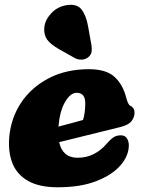

<svg xmlns="http://www.w3.org/2000/svg" viewBox="-20 -778 602 813"><path d="M525.5 -163Q525.5 -119 490.5 -78.2Q455.5 -37.5 388.2 -11.2Q321 15 224.5 15Q146.5 15 99.2 -11.8Q52 -38.5 33 -86Q14 -133.5 19 -195.5Q26 -278.5 69.8 -343.8Q113.5 -409 187 -447Q260.5 -485 356.5 -485Q430 -485 465.5 -452Q501 -419 514.5 -364Q517.5 -353 521.5 -343.5Q525.5 -334 530.5 -331Q539 -327.5 544.2 -320.2Q549.5 -313 549.5 -300Q549.5 -281.5 536.8 -265Q524 -248.5 489.5 -240Q457 -232 412.5 -221Q368 -210 320 -198.2Q272 -186.5 230.5 -176Q245 -110 308.5 -110Q345.5 -110 376 -125.2Q406.5 -140.5 428.5 -166Q447.5 -188 460.5 -196.5Q473.5 -205 491.5 -205Q509.5 -205 517.5 -192Q525.5 -179 525.5 -163ZM304.5 -385Q278 -385 255.5 -346.2Q233 -307.5 227.5 -242Q255 -249 282.5 -256.5Q310 -264 331.5 -270Q341 -299 341 -341Q341 -385 304.5 -385ZM353 -666 367 -588Q369.5 -573 368 -559.8Q366.5 -546.5 353.5 -535.5Q341.5 -526 326 -525.5Q310.5 -525 298 -531.5L230.5 -569.5Q194 -590 179.5 -610.5Q165 -631 167.5 -661.5Q170.5 -693 196.5 -721.2Q222.5 -749.5 261 -756Q306 -763.5 325.8 -737.2Q345.5 -711 353 -666Z"/></svg>

Font: Fraunces 9pt SuperSoft Black
Style: Italic
Weight: 900
Italic angle: -16°
Version: Version 1.000;[0bf87f6ff]